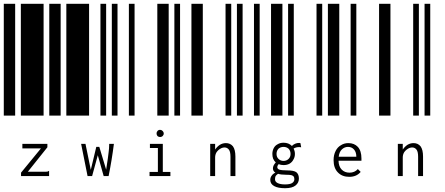

<svg xmlns="http://www.w3.org/2000/svg" viewBox="-20 -610 2350 1013"><path d="M0 0V-590H60V0ZM90 0V-590H210V0ZM240 0V-590H300V0ZM91 301 196 173H98V149H230V167L127 296H223Q229 296 232 295Q234 294 237 292H239V319H91Z M330 0V-590H450V0ZM510 0V-590H540V0ZM570 0V-590H600V0ZM408 149H431L459 286L488 165H504L540 285Q551 216 553 194Q556 172 556 155V149H581Q570 235 553 319H527L496 209L466 319H442Z M660 0V-590H690V0ZM810 0V-590H870V0ZM900 0V-590H930V0ZM769 297H813V171H771V149H839V297H879V319H769ZM825 113Q817 113 811 108Q806 102 806 94Q806 86 811 81Q816 75 825 75Q832 75 838 81Q844 87 844 94Q844 102 838 108Q832 113 825 113Z M990 0V-590H1050V0ZM1170 0V-590H1200V0ZM1230 0V-590H1260V0ZM1089 149H1115V179Q1125 164 1140 154Q1155 145 1172 145Q1195 145 1209 162Q1222 180 1222 216V319H1196V217Q1196 191 1188 180Q1179 168 1165 168Q1153 168 1142 175Q1130 182 1122 194Q1115 206 1115 221V319H1089Z M1320 0V-590H1350V0ZM1410 0V-590H1470V0ZM1500 0V-590H1530V0ZM1569 167Q1565 166 1559 166Q1541 166 1529 174Q1536 187 1536 202Q1536 219 1528 232Q1521 246 1507 254Q1494 261 1476 261Q1462 261 1450 256Q1443 264 1443 272Q1443 281 1454 285Q1466 289 1495 289Q1531 289 1544 299Q1557 310 1557 332Q1557 354 1540 368Q1522 383 1484 383Q1447 383 1427 372Q1406 361 1406 339Q1406 326 1414 316Q1421 306 1433 301Q1420 293 1420 278Q1420 263 1435 247Q1426 239 1421 227Q1417 216 1417 202Q1417 186 1424 172Q1431 158 1445 151Q1458 143 1476 143Q1503 143 1520 160Q1528 152 1538 148Q1547 144 1559 144L1565 145ZM1476 239Q1492 239 1503 228Q1513 218 1513 202Q1513 186 1503 175Q1492 165 1476 165Q1460 165 1449 175Q1439 186 1439 202Q1439 218 1449 228Q1460 239 1476 239ZM1533 336Q1533 327 1530 322Q1527 317 1517 314Q1508 312 1489 312Q1463 312 1447 307Q1438 313 1434 319Q1431 326 1431 336Q1431 349 1445 356Q1459 363 1484 363Q1509 363 1521 356Q1533 348 1533 336Z M1650 0V-590H1680V0ZM1710 0V-590H1770V0ZM1830 0V-590H1860V0ZM1823 323Q1785 323 1763 300Q1740 277 1740 235Q1740 207 1751 186Q1761 166 1779 156Q1796 145 1818 145Q1849 145 1868 165Q1887 186 1887 226Q1887 230 1887 238H1766Q1767 269 1783 285Q1799 301 1824 301Q1851 301 1868 282L1883 297Q1861 323 1823 323ZM1860 217Q1860 193 1848 179Q1836 165 1816 165Q1798 165 1784 178Q1770 191 1767 217Z M1980 0V-590H2040V0ZM2160 0V-590H2190V0ZM2220 0V-590H2250V0ZM2079 149H2105V179Q2115 164 2130 154Q2145 145 2162 145Q2185 145 2199 162Q2212 180 2212 216V319H2186V217Q2186 191 2178 180Q2169 168 2155 168Q2143 168 2132 175Q2120 182 2112 194Q2105 206 2105 221V319H2079Z"/></svg>

Font: Libre Barcode 128 Text
Style: Regular
Weight: 400
Version: Version 1.005; ttfautohint (v1.8.3)